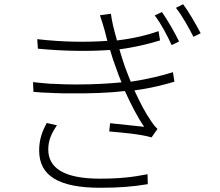

<svg xmlns="http://www.w3.org/2000/svg" viewBox="-20 -847 1040 907"><path d="M928 -690C904 -735 869 -796 845 -827L811 -810C842 -771 871 -717 894 -673L928 -690ZM826 -651C803 -698 768 -758 745 -790L711 -774C741 -735 770 -679 791 -634L826 -651ZM724 -238C712 -249 702 -262 693 -276C665 -317 642 -362 621 -407L617 -416C616 -417 615 -419 615 -420C692 -430 756 -447 804 -461L797 -506C751 -491 678 -473 598 -461L594 -470C586 -491 577 -512 570 -532C562 -555 553 -584 544 -614C615 -623 683 -640 736 -656L729 -700C673 -680 604 -664 532 -656L530 -666C518 -707 508 -748 504 -782L452 -775C460 -752 468 -726 475 -701C479 -686 483 -671 487 -654C391 -647 277 -648 156 -662L159 -617C283 -605 402 -604 500 -611C508 -583 518 -552 530 -521C537 -501 545 -479 554 -458C493 -452 421 -448 344 -448H333C301 -448 267 -449 233 -451H222C194 -453 165 -456 136 -459L138 -413C147 -412 156 -412 165 -411L176 -410C183 -410 190 -410 197 -409H208C215 -408 222 -408 229 -408L240 -407C252 -407 265 -407 277 -406H288C291 -406 295 -406 298 -406H309C404 -405 495 -408 570 -417C596 -360 626 -299 661 -248C628 -252 560 -258 500 -265L496 -226C562 -220 640 -214 696 -198L724 -238ZM678 23 677 -24C605 -10 545 -3 452 -3C281 -3 208 -54 208 -141C208 -186 225 -220 249 -255L201 -266C179 -226 165 -188 165 -136C165 -15 260 40 454 40C541 40 606 35 678 23Z"/></svg>

Font: Glow Sans SC Normal Light
Style: Regular
Weight: 300
Designer: Ryoko NISHIZUKA (kana, bopomofo & ideographs); Paul D. Hunt (Latin, Greek & Cyrillic); Sandoll Communications, Soo-young
Version: Version 0.93